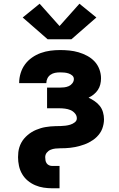

<svg xmlns="http://www.w3.org/2000/svg" viewBox="-20 -797 640 1032"><path d="M236 -586 102 -703 193 -777 300 -657 407 -777 498 -703 364 -586ZM261 215Q238 215 214.5 211.5Q191 208 169 198.5Q147 189 129 174Q111 159 99 138.5Q87 118 82 94.5Q77 71 77 48Q77 34 78.5 21Q80 8 84 -5Q88 -18 94.5 -30Q101 -42 109.5 -52Q118 -62 128.5 -71Q139 -80 150.5 -87Q162 -94 174 -99Q186 -104 199 -108Q212 -112 225 -114Q238 -116 251.5 -117.5Q265 -119 278.5 -119Q292 -119 305.5 -119.5Q319 -120 332 -121.5Q345 -123 358 -127Q371 -131 382 -139.5Q393 -148 393 -161Q393 -176 382.5 -188Q372 -200 358.5 -205.5Q345 -211 330 -213Q315 -215 300 -215H233V-326H300Q313 -326 325.5 -327.5Q338 -329 349.5 -334Q361 -339 369 -349.5Q377 -360 377 -372Q377 -384 368 -391.5Q359 -399 348 -402.5Q337 -406 325.5 -407Q314 -408 303 -408Q289 -408 276 -405.5Q263 -403 252 -395.5Q241 -388 235 -376Q229 -364 229 -350Q229 -350 229 -350Q229 -350 229 -350H83Q83 -350 83 -350.5Q83 -351 83 -352Q83 -378 91 -404Q99 -430 114.5 -451Q130 -472 152 -487.5Q174 -503 199 -512Q224 -521 250 -524.5Q276 -528 303 -528Q328 -528 353 -525.5Q378 -523 402 -516Q426 -509 448.5 -497Q471 -485 488 -467Q505 -449 514 -425Q523 -401 523 -376Q523 -359 519 -343Q515 -327 506 -313.5Q497 -300 484 -289.5Q471 -279 456 -272Q473 -264 489 -253Q505 -242 516.5 -227.5Q528 -213 533.5 -194Q539 -175 539 -156Q539 -143 536.5 -130Q534 -117 529.5 -105Q525 -93 517.5 -82Q510 -71 500.5 -61.5Q491 -52 480 -44.5Q469 -37 457.5 -31Q446 -25 433.5 -20.5Q421 -16 408.5 -12.5Q396 -9 383 -6.5Q370 -4 356.5 -2.5Q343 -1 330 -0.5Q317 0 304 0Q291 0 277.5 1.5Q264 3 252 8Q240 13 231.5 23.5Q223 34 223 48Q223 56 224.5 65Q226 74 231 81Q236 88 244 91.5Q252 95 261 95H300V215Z"/></svg>

Font: Iosevka Custom Heavy Extended
Style: Regular
Weight: 900
Width: 7
Monospace: yes
Designer: Belleve Invis
Foundry: Belleve Invis
Version: Version 11.2.4; ttfautohint (v1.8.4)